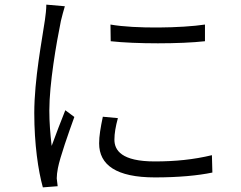

<svg xmlns="http://www.w3.org/2000/svg" viewBox="-20 -777 1040 829"><path d="M457 -671 458 -599C564 -587 760 -587 865 -599V-671C767 -656 564 -652 457 -671ZM489 -267 424 -273C414 -225 408 -190 408 -158C408 -65 482 -11 649 -11C750 -11 835 -19 897 -32L895 -107C816 -88 737 -80 648 -80C505 -80 474 -128 474 -174C474 -201 479 -230 489 -267ZM260 -750 180 -757C180 -736 177 -713 174 -691C162 -607 128 -435 128 -289C128 -154 145 -40 165 32L229 27C228 17 226 4 225 -7C225 -18 227 -37 230 -51C239 -98 276 -203 301 -272L262 -301C245 -259 220 -194 203 -147C197 -201 193 -247 193 -300C193 -415 223 -589 243 -687C247 -705 255 -733 260 -750Z"/></svg>

Font: Source Han Sans JP Normal
Style: Regular
Weight: 350
Designer: Ryoko NISHIZUKA 西塚涼子 (kana, bopomofo & ideographs); Paul D. Hunt (Latin, Greek & Cyrillic); Sandoll Communications 산돌커뮤니
Foundry: Adobe
Version: Version 2.002;hotconv 1.0.116;makeotfexe 2.5.65601